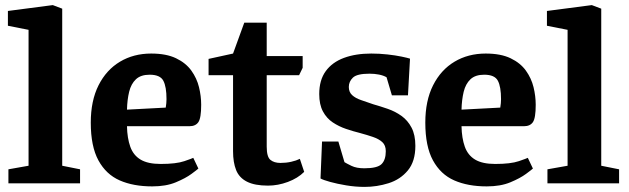

<svg xmlns="http://www.w3.org/2000/svg" viewBox="-20 -719 2465 753"><path d="M13 0V-55L92 -69V-602L11 -618V-676L187 -699L224 -685V-69L294 -55V0Z M577 12Q503 12 449.5 -11.5Q396 -35 366 -90Q336 -145 336 -238Q336 -324 366.5 -384.5Q397 -445 450.5 -477Q504 -509 573 -509Q632 -509 670.5 -490.5Q709 -472 730.5 -442Q752 -412 760.5 -377Q769 -342 769 -308Q769 -256 758 -240Q747 -224 723 -224H478Q479 -177 491 -143.5Q503 -110 531.5 -93Q560 -76 610 -76Q671 -76 703 -87Q735 -98 738 -100L758 -58Q754 -54 731 -37Q708 -20 669.5 -4Q631 12 577 12ZM478 -289 630 -297Q633 -315 633 -330Q633 -379 620.5 -402.5Q608 -426 567 -426Q532 -426 513 -408Q494 -390 486.5 -359Q479 -328 478 -289Z M1031 9Q979 9 948.5 -6.5Q918 -22 906 -52Q894 -82 894 -126V-424H798V-488L894 -509L938 -630H1026V-499H1167V-453L1153 -424H1026V-144Q1026 -104 1040.5 -92Q1055 -80 1080 -80Q1102 -80 1122 -84.5Q1142 -89 1156 -96L1173 -45Q1148 -20 1109 -5.5Q1070 9 1031 9Z M1410 14Q1374 14 1338 8Q1302 2 1275 -5.5Q1248 -13 1237 -19L1243 -164H1307L1331 -83Q1339 -78 1358.5 -68.5Q1378 -59 1409 -59Q1460 -59 1476.5 -75.5Q1493 -92 1493 -126Q1493 -149 1479.5 -161.5Q1466 -174 1442.5 -182Q1419 -190 1393 -197Q1365 -204 1337 -213.5Q1309 -223 1285 -239Q1261 -255 1246.5 -282Q1232 -309 1232 -350Q1232 -405 1257.5 -440Q1283 -475 1329 -492Q1375 -509 1436 -509Q1468 -509 1499.5 -505.5Q1531 -502 1555 -497Q1579 -492 1588 -489L1580 -345H1517L1496 -416Q1484 -423 1466.5 -426.5Q1449 -430 1429 -430Q1380 -430 1364 -414.5Q1348 -399 1348 -378Q1348 -358 1361 -346Q1374 -334 1396 -326.5Q1418 -319 1444 -310Q1472 -302 1501 -292Q1530 -282 1554.5 -264.5Q1579 -247 1594 -218.5Q1609 -190 1609 -147Q1609 -86 1579.5 -50.5Q1550 -15 1504 -0.5Q1458 14 1410 14Z M1889 12Q1815 12 1761.5 -11.5Q1708 -35 1678 -90Q1648 -145 1648 -238Q1648 -324 1678.5 -384.5Q1709 -445 1762.5 -477Q1816 -509 1885 -509Q1944 -509 1982.5 -490.5Q2021 -472 2042.5 -442Q2064 -412 2072.5 -377Q2081 -342 2081 -308Q2081 -256 2070 -240Q2059 -224 2035 -224H1790Q1791 -177 1803 -143.5Q1815 -110 1843.5 -93Q1872 -76 1922 -76Q1983 -76 2015 -87Q2047 -98 2050 -100L2070 -58Q2066 -54 2043 -37Q2020 -20 1981.5 -4Q1943 12 1889 12ZM1790 -289 1942 -297Q1945 -315 1945 -330Q1945 -379 1932.5 -402.5Q1920 -426 1879 -426Q1844 -426 1825 -408Q1806 -390 1798.5 -359Q1791 -328 1790 -289Z M2127 0V-55L2206 -69V-602L2125 -618V-676L2301 -699L2338 -685V-69L2408 -55V0Z"/></svg>

Font: Faustina
Style: Bold
Weight: 700
Designer: Alfonso Garcia
Foundry: http://www.omnibus-type.com
Version: Version 1.200